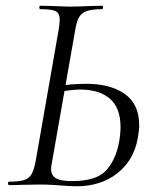

<svg xmlns="http://www.w3.org/2000/svg" viewBox="-20 -645 534 669"><path d="M189 1Q176 0 158 -1Q140 -2 119 -2L56 -1Q39 0 12 0Q8 0 8 -6Q8 -12 12 -12Q46 -12 63.5 -17.5Q81 -23 89.5 -37.5Q98 -52 104 -82L185 -545Q188 -565 188 -576Q188 -599 174 -606Q160 -613 121 -613Q117 -613 117 -619Q117 -625 121 -625L166 -624Q204 -622 224 -622Q252 -622 294 -624L336 -625Q339 -625 339 -619Q339 -613 336 -613Q301 -613 282.5 -606.5Q264 -600 255.5 -585Q247 -570 242 -540L161 -79Q158 -67 158 -56Q158 -35 174 -24.5Q190 -14 231 -14Q313 -14 347 -48.5Q381 -83 394 -145Q400 -177 400 -202Q400 -269 363 -301Q326 -333 259 -333Q236 -333 180 -325L181 -345Q228 -353 281 -353Q365 -353 415 -317.5Q465 -282 465 -209Q465 -191 460 -163Q446 -86 388.5 -41Q331 4 247 4Q222 4 189 1Z"/></svg>

Font: Cormorant Garamond
Style: Italic
Weight: 400
Italic angle: -10°
Designer: Christian Thalmann (Catharsis Fonts)
Foundry: Catharsis Fonts
Version: Version 4.000